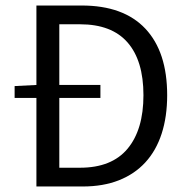

<svg xmlns="http://www.w3.org/2000/svg" viewBox="-20 -676 678 696"><path d="M33 -321V-364L112 -368V-656H276Q428 -656 507 -572Q586 -488 586 -331Q586 -253 566 -191.5Q546 -130 507 -87.5Q468 -45 411 -22.5Q354 0 280 0H112V-321ZM195 -68H270Q385 -68 442.5 -137Q500 -206 500 -331Q500 -456 442.5 -522Q385 -588 270 -588H195V-368H344V-321H195Z"/></svg>

Font: Source Sans Pro
Style: Regular
Weight: 400
Designer: Paul D. Hunt
Foundry: Adobe Systems Incorporated
Version: Version 2.021;PS 2.000;hotconv 1.0.86;makeotf.lib2.5.63406